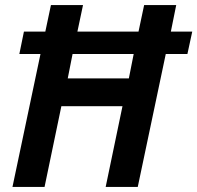

<svg xmlns="http://www.w3.org/2000/svg" viewBox="-20 -734 775 754"><path d="M29 0 139 -522H56L74 -610H158L180 -714H306L284 -610H524L546 -714H672L651 -610H735L716 -522H631L521 0H395L461 -317H221L155 0ZM246 -426H486L505 -522H265Z"/></svg>

Font: Noto Sans Display SemiBold
Style: Italic
Weight: 600
Italic angle: -12°
Designer: Monotype Design Team
Foundry: Monotype Imaging Inc.
Version: Version 2.003